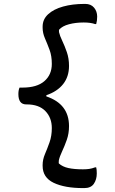

<svg xmlns="http://www.w3.org/2000/svg" viewBox="-20 -790 590 982"><path d="M333 -145Q333 -107 321.5 -74.5Q310 -42 297.5 -15.5Q285 11 281 30Q281 34 280.5 38.5Q280 43 281 46Q300 63 330 69.5Q360 76 404 76Q422 76 436 74Q450 72 466 66H472Q475 76 475 97Q475 128 460 150Q445 172 411 172H405Q311 172 254.5 145Q198 118 198 58V54Q198 26 210 -2Q222 -30 233.5 -62.5Q245 -95 245 -135Q245 -188 212 -222Q179 -256 117 -256H114Q74 -256 74 -309Q74 -329 80 -342H95Q169 -342 207 -375Q245 -408 245 -463Q245 -504 233.5 -535Q222 -566 210 -593.5Q198 -621 198 -648V-654Q198 -691 226 -717Q254 -743 302.5 -756.5Q351 -770 412 -770H416Q445 -770 461 -751Q477 -732 477 -705Q477 -684 472 -667H466Q443 -675 408 -675Q367 -675 333 -666Q299 -657 282 -638Q281 -635 281.5 -632Q282 -629 282 -625Q286 -607 298.5 -581Q311 -555 322 -523Q333 -491 333 -453Q333 -398 303 -360Q273 -322 217 -303V-297Q333 -258 333 -145Z"/></svg>

Font: Recursive Sn Csl St
Style: Regular
Weight: 400
Version: Version 1.079;hotconv 1.0.112;makeotfexe 2.5.65598; ttfautoh